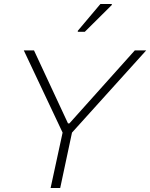

<svg xmlns="http://www.w3.org/2000/svg" viewBox="-20 -940 751 960"><path d="M233 0 293 -277 99 -688H150L320 -323H327L654 -688H711L340 -277L281 0ZM369 -781V-786L482 -920H539V-915L404 -781Z"/></svg>

Font: Saira SemiExpanded ExtraLight
Style: Italic
Weight: 250
Width: 6
Italic angle: -12°
Designer: Hector Gatti with collaboration of the Omnibus-Type team
Foundry: Omnibus-Type
Version: Version 1.101